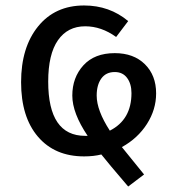

<svg xmlns="http://www.w3.org/2000/svg" viewBox="-20 -559 647 701"><path d="M550 -218Q550 -159 516.5 -106.5Q483 -54 425 -22Q426 -20 506 78L448 122Q371 32 350 5Q322 12 287 12Q180 12 118.5 -60Q57 -132 57 -259Q57 -386 119 -462.5Q181 -539 287 -539Q380 -539 448 -482L404 -424Q350 -463 291 -463Q227 -463 191.5 -412Q156 -361 156 -261Q156 -63 291 -63H300Q244 -146 244 -210Q244 -276 284.5 -320.5Q325 -365 399 -365Q468 -365 509 -324.5Q550 -284 550 -218ZM333 -210Q333 -156 381 -82Q460 -122 460 -219Q460 -253 444 -274.5Q428 -296 399 -296Q367 -296 350 -272.5Q333 -249 333 -210Z"/></svg>

Font: Fira Sans
Style: Regular
Weight: 400
Designer: Carrois Corporate & Edenspiekermann AG
Foundry: Carrois Corporate GbR & Edenspiekermann AG
Version: Version 4.106;PS 004.106;hotconv 1.0.70;makeotf.lib2.5.58329